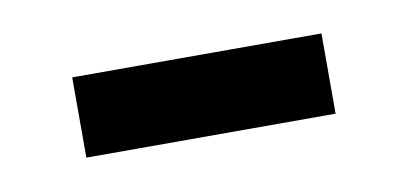

<svg xmlns="http://www.w3.org/2000/svg" viewBox="-27 -328 375 176"><g transform="rotate(-10 160.0 -240.5)"><path d="M43.9 -203.1V-277.8H275.9V-203.1Z"/></g></svg>

Font: BabelStone Ogham Stemless
Style: Regular
Weight: 400
Designer: Andrew West
Foundry: BabelStone
Version: Version 2.02 March 14, 2022